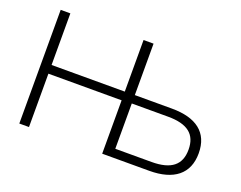

<svg xmlns="http://www.w3.org/2000/svg" viewBox="-110 -912 1406 1119"><g transform="rotate(20 592.5 -352.5)"><path d="M93 0H153V-331H607V0H899C1050 0 1135 -66 1135 -194C1135 -323 1050 -386 899 -386H669V-705H607V-385H153V-705H93ZM894 -53H669V-334H894C1015 -334 1072 -289 1072 -194C1072 -99 1015 -53 894 -53Z"/></g></svg>

Font: Poppy and Pepper Light
Style: Regular
Weight: 300
Designer: Thy Ha
Foundry: Thy Ha
Version: Version 0.001;Glyphs 3.2 (3227)